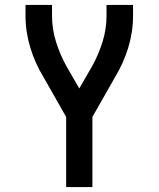

<svg xmlns="http://www.w3.org/2000/svg" viewBox="-20 -755 640 775"><path d="M247 0V-283L156 -443Q139 -471 125.5 -501Q112 -531 102.5 -562Q93 -593 88 -625.5Q83 -658 83 -691V-735H190V-691Q190 -638 206 -586.5Q222 -535 248 -488L300 -398L352 -488Q378 -535 394 -586.5Q410 -638 410 -691V-735H517V-691Q517 -658 512 -625.5Q507 -593 497.5 -562Q488 -531 474.5 -501Q461 -471 444 -443L353 -283V0Z"/></svg>

Font: Iosevka Curly SmBdEx
Style: Regular
Weight: 600
Width: 7
Monospace: yes
Designer: Belleve Invis
Foundry: Belleve Invis
Version: Version 11.1.0; ttfautohint (v1.8.3)